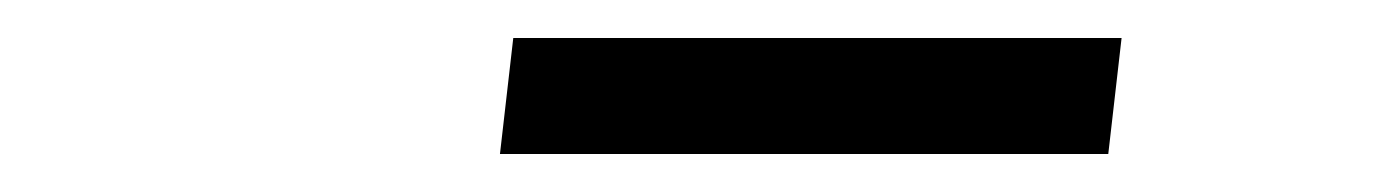

<svg xmlns="http://www.w3.org/2000/svg" viewBox="-20 -731 725 101"><path d="M250 -711 243 -650H563L570 -711Z"/></svg>

Font: TPK Tissa Web
Style: Italic
Weight: 400
Italic angle: -7°
Designer: Jacques Le Bailly, Suppakit Chalermlarp | Katatrad Co.,Ltd.
Foundry: Jacques Le Bailly, Cadson Demak Co.,Ltd.
Version: Version 5.000;Glyphs 3.1.2 (3151)